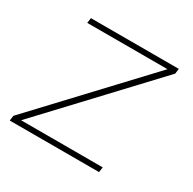

<svg xmlns="http://www.w3.org/2000/svg" viewBox="-115 -596 715 713"><g transform="rotate(30 242.5 -240.0)"><path d="M455 -458 46 -22H396L393 0H10L13 -22L422 -458H78L81 -480H458Z"/></g></svg>

Font: Exo 2.0 Thin
Style: Italic
Weight: 250
Italic angle: -8°
Designer: Natanael Gama
Version: Version 1.001;PS 001.001;hotconv 1.0.70;makeotf.lib2.5.58329